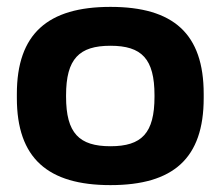

<svg xmlns="http://www.w3.org/2000/svg" viewBox="-20 -529 641 558"><path d="M29 -256V-244C29 -69 119 9 301 9C484 9 572 -69 572 -244V-256C572 -431 484 -509 301 -509C119 -509 29 -431 29 -256ZM172 -248V-252C172 -358 210 -396 301 -396C392 -396 429 -358 429 -252V-248C429 -142 392 -104 301 -104C210 -104 172 -142 172 -248Z"/></svg>

Font: LT Wave Bold
Style: Regular
Weight: 700
Designer: Daniel Lyons
Version: Version 2.5 (Glyphs App)